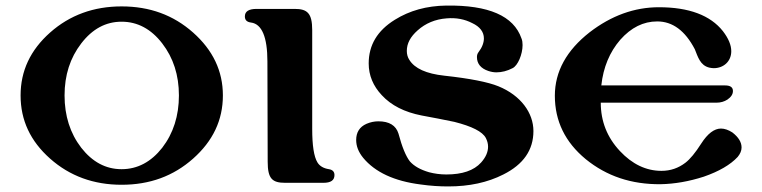

<svg xmlns="http://www.w3.org/2000/svg" viewBox="-20 -653 2739 690"><path d="M781 -310C781 -398 745 -473 674 -536C603 -599 518 -630 417 -630C317 -630 231 -599 160 -536C89 -473 54 -398 54 -310C54 -221 89 -146 160 -83C231 -20 317 11 417 11C518 11 603 -20 674 -83C745 -146 781 -221 781 -310ZM623 -310C623 -237 603 -174 563 -122C523 -71 474 -45 417 -45C360 -45 312 -71 272 -122C232 -174 212 -237 212 -310C212 -383 232 -445 272 -497C312 -549 360 -575 417 -575C474 -575 523 -549 563 -497C603 -445 623 -383 623 -310Z M1162 -45C1143 -48 1129 -56 1121 -69C1108 -90 1102 -131 1102 -190V-545C1102 -606 1084 -621 1039 -621H902C874 -621 860 -612 860 -594C860 -581 867 -574 882 -572C921 -567 941 -520 941 -432L942 -72C942 -11 958 4 1005 4H1142C1169 4 1182 -5 1182 -24C1182 -36 1175 -43 1162 -45Z M1854 -515C1826 -596 1736 -635 1584 -633C1513 -632 1452 -615 1399 -582C1336 -543 1305 -491 1305 -425C1305 -382 1321 -344 1352 -311C1386 -274 1434 -250 1495 -238C1534 -231 1574 -223 1613 -215C1676 -199 1714 -180 1726 -157C1731 -147 1734 -137 1734 -126C1734 -107 1726 -88 1709 -69C1683 -40 1641 -26 1584 -26C1562 -26 1541 -29 1522 -34C1491 -43 1468 -56 1453 -73C1439 -91 1425 -124 1412 -173C1403 -202 1379 -217 1340 -217C1325 -217 1311 -214 1297 -208C1272 -197 1260 -177 1260 -150C1260 -128 1268 -107 1285 -86C1328 -34 1397 -2 1492 10C1527 15 1560 17 1591 17C1666 17 1732 3 1789 -26C1861 -62 1897 -114 1897 -182C1897 -247 1852 -310 1771 -343C1734 -358 1669 -371 1577 -381C1512 -388 1470 -407 1451 -438C1445 -447 1442 -458 1442 -470C1442 -497 1455 -521 1481 -544C1509 -569 1544 -584 1585 -587C1619 -590 1650 -584 1677 -570C1705 -557 1719 -538 1719 -515C1719 -500 1713 -483 1700 -466C1696 -461 1694 -455 1694 -448C1694 -424 1708 -407 1735 -398C1744 -395 1754 -393 1764 -393C1783 -393 1803 -398 1822 -408C1841 -417 1858 -458 1858 -491C1858 -500 1857 -508 1854 -515Z M2631 -89C2640 -100 2645 -111 2645 -123C2645 -142 2634 -160 2612 -177C2598 -186 2584 -191 2571 -191C2547 -191 2523 -173 2500 -137C2479 -104 2460 -81 2443 -68C2418 -49 2390 -39 2357 -39C2302 -39 2252 -63 2208 -110C2162 -159 2139 -217 2139 -284H2555C2570 -284 2583 -288 2594 -295C2607 -304 2614 -314 2614 -326C2614 -339 2605 -346 2586 -346H2141C2148 -411 2171 -466 2209 -510C2248 -554 2292 -576 2342 -576C2397 -576 2442 -543 2477 -476C2488 -449 2496 -418 2529 -410C2534 -409 2540 -408 2545 -408C2580 -408 2608 -432 2608 -469C2608 -491 2598 -515 2578 -541C2533 -598 2456 -627 2348 -627C2260 -627 2177 -597 2099 -537C2016 -472 1974 -396 1974 -309C1974 -218 2011 -142 2085 -81C2160 -20 2249 10 2354 9C2405 8 2456 -1 2509 -18C2564 -37 2605 -61 2631 -89Z"/></svg>

Font: GFS Jackson
Style: Regular
Weight: 400
Designer: George Matthiopoulos
Foundry: George Matthiopoulos
Version: Version 1.0